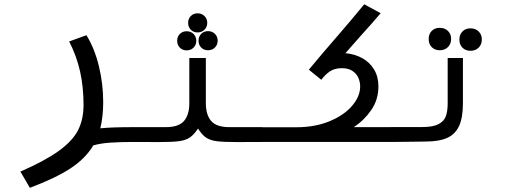

<svg xmlns="http://www.w3.org/2000/svg" viewBox="-20 -661 2440 894"><path d="M369 -172.5Q369 -256 352.8 -328.5Q336.5 -401 302 -468L382.5 -497Q420.5 -435.5 440.5 -353Q460.5 -270.5 460.5 -185.5Q460.5 -117.5 447 -63.5Q497.5 -69 601.5 -69V0Q539 0 493 3.2Q447 6.5 414.5 16Q377.5 78 307 123.8Q236.5 169.5 119 213.5L75 138Q191.5 87 255.2 40.5Q319 -6 344 -56Q369 -106 369 -172.5Z M861.5 -180V-391H938.5V-180Q938.5 -127 963 -98Q987.5 -69 1048 -69H1201.5V0L1083 0.5Q1020 0.5 989.2 -3.5Q958.5 -7.5 939.2 -20.5Q920 -33.5 902 -62.5Q883 -33.5 863.5 -20.5Q844 -7.5 812.8 -3.5Q781.5 0.5 718 0.5L598.5 0V-69H752Q812.5 -69 837 -98Q861.5 -127 861.5 -180ZM856 -554.5Q856 -574 868.5 -586.5Q881 -599 900 -599Q919.5 -599 932.2 -586.2Q945 -573.5 945 -554.5Q945 -535.5 932.2 -522.8Q919.5 -510 900 -510Q881 -510 868.5 -522.5Q856 -535 856 -554.5ZM805 -471Q805 -490.5 817.5 -503Q830 -515.5 849 -515.5Q868.5 -515.5 881.2 -502.8Q894 -490 894 -471Q894 -452 881.2 -439.2Q868.5 -426.5 849 -426.5Q830 -426.5 817.5 -439Q805 -451.5 805 -471ZM904.5 -471.5Q904.5 -491 917 -503.5Q929.5 -516 948.5 -516Q968 -516 980.8 -503.2Q993.5 -490.5 993.5 -471.5Q993.5 -452.5 980.8 -439.8Q968 -427 948.5 -427Q929.5 -427 917 -439.5Q904.5 -452 904.5 -471.5Z M1198.5 -68.5H1360.5Q1446 -68.5 1513.8 -96.2Q1581.5 -124 1619.2 -168Q1657 -212 1657 -258.5Q1657 -279 1648.8 -298.2Q1640.5 -317.5 1621.5 -330.5Q1602.5 -343.5 1572 -343.5Q1538 -343.5 1516.2 -328.8Q1494.5 -314 1476 -289.5L1418 -336.5Q1480.5 -412 1554.5 -497Q1570.5 -515.5 1610.8 -562.8Q1651 -610 1676 -641L1752.5 -599.5Q1715 -555 1658.5 -493Q1602 -429 1588.5 -413.5Q1633.5 -409 1668 -389.5Q1702.5 -370 1722.2 -336.8Q1742 -303.5 1742 -258.5Q1742 -196.5 1708.2 -148Q1674.5 -99.5 1627.5 -69H1801.5V0H1198.5Z M1801.5 -69.5H1947.5Q1996.5 -69.5 2022 -83Q2047.5 -96.5 2056 -120Q2064.5 -143.5 2064.5 -180V-391H2135.5V-180Q2135.5 -113 2117.5 -74.2Q2099.5 -35.5 2062 -18.8Q2024.5 -2 1962.5 -2L1893.5 -1Q1828.5 0 1801.5 0ZM1976 -479.5Q1976 -502.5 1990.2 -517Q2004.5 -531.5 2027.5 -531.5Q2051 -531.5 2065.8 -517Q2080.5 -502.5 2080.5 -479.5Q2080.5 -456.5 2065.8 -441.8Q2051 -427 2027.5 -427Q2004.5 -427 1990.2 -441.5Q1976 -456 1976 -479.5ZM2119 -477Q2119 -500 2133.2 -514.5Q2147.5 -529 2170.5 -529Q2194 -529 2208.8 -514.5Q2223.5 -500 2223.5 -477Q2223.5 -454 2208.8 -439.2Q2194 -424.5 2170.5 -424.5Q2147.5 -424.5 2133.2 -439Q2119 -453.5 2119 -477Z"/></svg>

Font: JuliaMono Italic
Style: Regular
Weight: 400
Italic angle: -9°
Monospace: yes
Designer: cormullion
Foundry: corm
Version: Version 0.049; ttfautohint (v1.8.4)